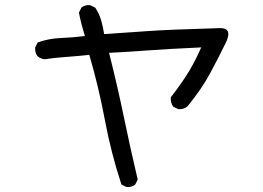

<svg xmlns="http://www.w3.org/2000/svg" viewBox="-20 -704 1040 759"><path d="M479.5 35.2 460 25.4Q418.9 -99.6 394.5 -230Q370.1 -360.4 333 -487.3Q278.3 -481.4 236.8 -478.5Q195.3 -475.6 156.2 -469.7Q140.6 -471.7 128.9 -481.4Q117.2 -495.1 119.1 -516.6L128.9 -536.1Q171.9 -551.8 220.2 -553.7Q268.6 -555.7 315.4 -561.5Q299.8 -613.3 292 -654.3L301.8 -673.8Q315.4 -685.5 336.9 -683.6L356.4 -673.8Q372.1 -650.4 379.9 -623.5Q387.7 -596.7 391.6 -569.3Q485.4 -575.2 564.5 -581.1Q643.6 -586.9 845.7 -592.8Q899.4 -595.7 875 -540Q843.8 -475.6 810.5 -414.1Q777.3 -352.5 721.7 -284.2Q706.1 -270.5 684.6 -272.5L665 -282.2Q653.3 -297.9 655.3 -319.3Q706.1 -385.7 731 -428.7Q755.9 -471.7 775.4 -516.6Q645.5 -510.7 567.4 -504.9Q489.3 -499 411.1 -495.1Q444.3 -364.3 469.7 -241.2Q495.1 -118.2 524.4 5.9L514.6 25.4Q501 37.1 479.5 35.2Z"/></svg>

Font: NaikaiFont
Style: Regular
Weight: 400
Version: Version 1.67